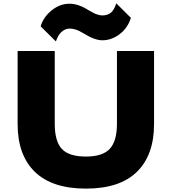

<svg xmlns="http://www.w3.org/2000/svg" viewBox="-20 -1114 1023 1144"><path d="M897.9 -810.1V-375Q897.9 -190.4 795.9 -90.3Q693.8 9.8 492.2 9.8Q290.5 9.8 187.7 -90.1Q85 -189.9 85 -375V-810.1H306.2V-376Q306.2 -272.9 348.1 -227.1Q390.1 -181.2 492.2 -181.2Q591.8 -181.2 634.3 -227.5Q676.8 -273.9 676.8 -376V-810.1ZM672.9 -1094.2 759.8 -1007.8Q741.7 -947.8 693.4 -910.9Q645 -874 589.8 -874Q544.4 -874 480 -914.1Q475.1 -916.5 466.6 -921.4Q458 -926.3 451.2 -929.9Q444.3 -933.6 437 -936Q412.6 -943.8 396 -943.8Q369.1 -943.8 347.4 -924.6Q325.7 -905.3 313 -867.2L222.2 -957Q237.8 -1011.2 287.1 -1051.5Q336.4 -1091.8 393.1 -1091.8Q447.3 -1091.8 505.9 -1054.2Q536.6 -1036.6 549.8 -1030.8Q575.2 -1022 587.9 -1022Q621.6 -1022 641.1 -1038.6Q660.6 -1055.2 672.9 -1094.2Z"/></svg>

Font: Sinkin Sans 900 X Black
Style: Regular
Weight: 950
Designer: Keith Bates
Foundry: K-Type
Version: Sinkin Sans (version 1.0)  by Keith Bates   •   © 2014   www